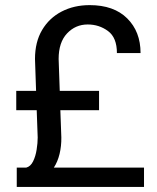

<svg xmlns="http://www.w3.org/2000/svg" viewBox="-20 -741 622 761"><path d="M372.6 -304.2H219.2L223.1 -196.3Q223.6 -162.1 216.1 -130.9Q208.5 -99.6 193.4 -76.7H550.8V0H46.4V-76.7H84Q101.1 -81.1 111.1 -101.3Q121.1 -121.6 125.2 -147.9Q129.4 -174.3 129.4 -195.8L125.5 -304.2H44.4V-380.9H123L118.7 -507.3Q118.7 -574.7 147 -622.3Q175.3 -669.9 224.4 -695.3Q273.4 -720.7 335.4 -720.7Q431.2 -720.7 484.1 -668.2Q537.1 -615.7 537.1 -530.8H443.4Q443.4 -591.8 408.2 -617.9Q373 -644 327.6 -644Q279.3 -644 245.8 -608.6Q212.4 -573.2 212.4 -507.3L216.8 -380.9H372.6Z"/></svg>

Font: Vazirmatn FD
Style: Regular
Weight: 400
Designer: Saber Rastikerdar
Foundry: Saber Rastikerdar
Version: Version 33.001